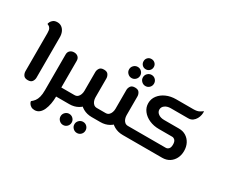

<svg xmlns="http://www.w3.org/2000/svg" viewBox="-155 -1267 2292 1948"><g transform="rotate(30 990.5 -292.5)"><path d="M161 0Q124 0 110 -21.5Q96 -43 96 -68V-513Q96 -549 87 -565Q78 -581 67 -586Q56 -591 50 -594Q50 -602 57.5 -618Q65 -634 82.5 -647Q100 -660 130 -660Q159 -660 180.5 -644.5Q202 -629 214 -602Q226 -575 226 -540V-66Q226 -43 212 -21.5Q198 0 161 0Z M494 0V-106H597V0ZM372 229Q347 229 330 218Q313 207 304.5 192.5Q296 178 296 168Q317 152 332 132Q347 112 355.5 80.5Q364 49 364 0V-418Q364 -447 382.5 -463.5Q401 -480 429 -480Q458 -480 476 -463.5Q494 -447 494 -418V0Q494 44 486.5 85Q479 126 464.5 158.5Q450 191 427 210Q404 229 372 229ZM597 0V-106Q608 -106 612.5 -91.5Q617 -77 617 -53Q617 -29 612.5 -14.5Q608 0 597 0Z M597 0V-106H648Q671 -106 685.5 -119Q700 -132 707 -152.5Q714 -173 714 -193V-414Q714 -437 728 -458.5Q742 -480 779 -480Q816 -480 830 -458.5Q844 -437 844 -414V-193Q844 -138 818.5 -94Q793 -50 749 -25Q705 0 648 0ZM910 0Q854 0 809.5 -25Q765 -50 739.5 -94Q714 -138 714 -193H844Q844 -173 851 -152.5Q858 -132 873 -119Q888 -106 910 -106H961V0ZM961 0V-106Q972 -106 976.5 -91.5Q981 -77 981 -53Q981 -29 976.5 -14.5Q972 0 961 0ZM597 0Q587 0 582 -14.5Q577 -29 577 -53Q577 -77 582 -91.5Q587 -106 597 -106ZM860.4 215Q834 215 814.5 196Q795 177 795 150Q795 123.1 814.5 104.1Q834 85 860.4 85Q888 85 906.5 104.1Q925 123.1 925 150Q925 177 906.5 196Q888 215 860.4 215ZM698.2 215Q672 215 652.5 196Q633 177 633 150Q633 123.1 652.3 104.1Q671.6 85 697.7 85Q725 85 744 104.1Q763 123.1 763 150Q763 177 744.2 196Q725.5 215 698.2 215Z M961 0V-106H1012Q1035 -106 1049.5 -119Q1064 -132 1071 -152.5Q1078 -173 1078 -193V-414Q1078 -437 1092 -458.5Q1106 -480 1143 -480Q1180 -480 1194 -458.5Q1208 -437 1208 -414V-193Q1208 -138 1182.5 -94Q1157 -50 1113 -25Q1069 0 1012 0ZM1274 0Q1218 0 1173.5 -25Q1129 -50 1103.5 -94Q1078 -138 1078 -193H1208Q1208 -173 1215 -152.5Q1222 -132 1237 -119Q1252 -106 1274 -106H1325V0ZM1325 0V-106Q1336 -106 1340.5 -91.5Q1345 -77 1345 -53Q1345 -29 1340.5 -14.5Q1336 0 1325 0ZM961 0Q951 0 946 -14.5Q941 -29 941 -53Q941 -77 946 -91.5Q951 -106 961 -106ZM1224.4 -545Q1198 -545 1178.5 -564.1Q1159 -583.1 1159 -610Q1159 -637 1178.5 -656Q1198 -675 1224.4 -675Q1252 -675 1270.5 -656Q1289 -637 1289 -610Q1289 -583.1 1270.5 -564.1Q1252 -545 1224.4 -545ZM1062.2 -545Q1036 -545 1016.5 -564.1Q997 -583.1 997 -610Q997 -637 1016.3 -656Q1035.6 -675 1061.7 -675Q1089 -675 1108 -656Q1127 -637 1127 -610Q1127 -583.1 1108.2 -564.1Q1089.5 -545 1062.2 -545ZM1143 -694Q1117 -694 1100 -711.5Q1083 -729.1 1083 -754Q1083 -780 1100 -797Q1117 -814 1142.5 -814Q1168 -814 1185.5 -797Q1203 -780 1203 -754.5Q1203 -729 1185.5 -711.5Q1167.9 -694 1143 -694Z M1325 0V-106H1717Q1736 -106 1750.5 -121Q1765 -136 1765 -170.1Q1765 -205 1750.5 -220.5Q1736 -236 1717 -236H1562Q1500 -236 1449 -258.5Q1398 -281 1367.5 -320.7Q1337 -360.4 1337 -410Q1337 -460.7 1367.5 -500.3Q1398 -540 1449 -562.5Q1500 -585 1562 -585H1764Q1808 -585 1832 -598.5Q1856 -612 1868 -622Q1871 -603 1866.5 -578.8Q1862.1 -554.6 1849.4 -531.9Q1836.7 -509.2 1815.9 -494.1Q1795 -479 1764 -479H1562Q1520 -479 1493.5 -459.5Q1467 -440 1467 -410.1Q1467 -381 1493.5 -361.5Q1520 -342 1562 -342H1737Q1784 -342 1819.5 -319.5Q1855 -297 1875 -258.5Q1895 -219.9 1895 -170Q1895 -121.3 1875 -82.8Q1855 -44.2 1819.5 -22.1Q1784 0 1737 0ZM1325 0Q1315 0 1310 -14.4Q1305 -28.8 1305 -53Q1305 -77 1310 -91.5Q1315 -106 1325 -106Z"/></g></svg>

Font: El Messiri
Style: Regular
Weight: 400
Designer: Mohamed Gaber
Foundry: Kief Type Foundry
Version: Version 2.020